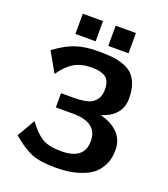

<svg xmlns="http://www.w3.org/2000/svg" viewBox="-162 -1007 996 1141"><g transform="rotate(20 336.0 -436.5)"><path d="M163 -766V-894H291V-766ZM371 -766V-894H499V-766ZM46 -83 112 -196Q158 -133 200 -107.5Q242 -82 320 -82Q467 -82 467 -198Q467 -316 312 -316H203V-406H280Q358 -406 392 -424Q441 -452 441 -513Q441 -572 411 -592Q381 -612 324 -612Q258 -612 212.5 -585Q167 -558 128 -500L57 -625Q127 -677 186.5 -696.5Q246 -716 326 -716Q379 -716 416.5 -712Q454 -708 489.5 -695Q525 -682 546.5 -660Q568 -638 581 -601.5Q594 -565 594 -514Q594 -404 470 -364Q540 -347 581.5 -305Q623 -263 623 -197Q623 -143 602 -102Q581 -61 550 -38Q519 -15 475.5 -1Q432 13 395.5 17Q359 21 319 21Q225 21 170.5 -1Q116 -23 46 -83Z"/></g></svg>

Font: Coval
Style: Black
Weight: 1000
Foundry: Context Ltd
Version: Version 001.000